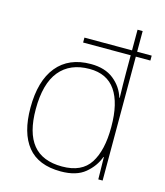

<svg xmlns="http://www.w3.org/2000/svg" viewBox="-114 -847 810 943"><g transform="rotate(15 291.0 -375.0)"><path d="M283 10Q169 10 114 -58Q59 -126 59 -254Q59 -391 119 -464.5Q179 -538 291 -538Q363 -538 407.5 -502.5Q452 -467 468 -414H470Q469 -448 468.5 -480Q468 -512 468 -543V-630H226V-655H468V-760H494V-655H568V-630H494V0H472L470 -113H468Q450 -63 406 -26.5Q362 10 283 10ZM283 -15Q383 -15 425 -80.5Q467 -146 467 -263V-266Q467 -386 423.5 -449.5Q380 -513 291 -513Q192 -513 139 -448.5Q86 -384 86 -254Q86 -134 134.5 -74.5Q183 -15 283 -15Z"/></g></svg>

Font: Noto Sans Gujarati Thin
Style: Regular
Weight: 100
Designer: Jelle Bosma - Monotype Design Team, Universal Thirst
Foundry: Monotype Imaging Inc.
Version: Version 2.106; ttfautohint (v1.8.4.7-5d5b)